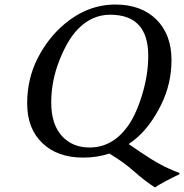

<svg xmlns="http://www.w3.org/2000/svg" viewBox="-20 -678 804 838"><path d="M460.4 -613.8Q380.9 -613.8 318.8 -549.8Q274.9 -504.4 239.3 -414.6Q203.6 -324.7 203.6 -230.5Q203.6 -136.2 249.5 -85.2Q295.4 -34.2 371.1 -34.2Q468.3 -34.2 534.7 -123Q572.3 -173.3 599.6 -262Q627 -350.6 627 -434.6Q627 -613.8 460.4 -613.8ZM541.5 -49.3Q545.4 -46.9 592.5 -14.6Q639.6 17.6 678.7 38.8Q717.8 60.1 763.7 77.1L762.2 83Q688.5 118.2 656.2 140.1Q612.8 112.3 565.4 70.3Q518.1 28.3 457 -7.8Q402.3 10.3 341.8 9.8Q231 9.8 164.8 -53.5Q98.6 -116.7 98.6 -226.6Q98.6 -334 144.3 -423.6Q189.9 -513.2 262.2 -573.7Q362.3 -657.7 482.9 -658.2Q596.7 -658.2 662.6 -592.8Q728.5 -527.3 728.5 -416Q728.5 -313.5 684.3 -222.9Q640.1 -132.3 579.1 -78.1Q561 -62 541.5 -49.3Z"/></svg>

Font: Linux Biolinum O
Style: Italic
Weight: 400
Italic angle: -12°
Designer: Philipp H. Poll
Foundry: Philipp H. Poll
Version: Version 1.1.3